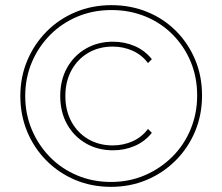

<svg xmlns="http://www.w3.org/2000/svg" viewBox="-20 -723 864 746"><path d="M411 3Q336 3 272 -24Q208 -51 160 -99.5Q112 -148 85.5 -212Q59 -276 59 -350Q59 -424 86 -488Q113 -552 161 -600.5Q209 -649 273.5 -676Q338 -703 413 -703Q488 -703 552.5 -676.5Q617 -650 664.5 -602Q712 -554 738.5 -490.5Q765 -427 765 -352Q765 -277 738 -212.5Q711 -148 662.5 -99.5Q614 -51 550 -24Q486 3 411 3ZM411 -16Q482 -16 542.5 -42Q603 -68 649 -113.5Q695 -159 720.5 -220.5Q746 -282 746 -352Q746 -423 721 -483Q696 -543 651 -588.5Q606 -634 545 -659Q484 -684 413 -684Q342 -684 281 -658.5Q220 -633 174.5 -587Q129 -541 103.5 -480.5Q78 -420 78 -350Q78 -280 103.5 -219.5Q129 -159 174 -113Q219 -67 280 -41.5Q341 -16 411 -16ZM419 -139Q360 -139 313.5 -166Q267 -193 240.5 -240.5Q214 -288 214 -350Q214 -412 240.5 -459.5Q267 -507 313.5 -534Q360 -561 419 -561Q464 -561 503.5 -544Q543 -527 570 -493L555 -478Q531 -510 495 -526Q459 -542 418 -542Q365 -542 323.5 -518Q282 -494 258 -450.5Q234 -407 234 -350Q234 -293 258 -249.5Q282 -206 323.5 -182Q365 -158 418 -158Q459 -158 495 -174Q531 -190 555 -222L570 -207Q543 -173 503.5 -156Q464 -139 419 -139Z"/></svg>

Font: Montserrat Alternates Thin
Style: Regular
Weight: 100
Designer: Julieta Ulanovsky
Foundry: Julieta Ulanovsky
Version: Version 9.000